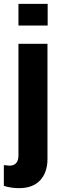

<svg xmlns="http://www.w3.org/2000/svg" viewBox="-31 -806 318 999"><path d="M65 -786H217V-673H65ZM-11 161V53C7 55 17 56 18 56C49 56 65 38 65 3V-578H216V21C216 68 203 105 178 132C153 159 116 173 69 173C40 173 13 169 -11 161Z"/></svg>

Font: Oswald SemiBold
Style: Regular
Weight: 400
Version: Version